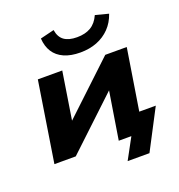

<svg xmlns="http://www.w3.org/2000/svg" viewBox="-151 -860 1043 1116"><g transform="rotate(-20 370.5 -302.5)"><path d="M448 129 518 0H443L462 -118H712L583 129ZM42 0 120 -496H271L219 -166H186L537 -496H670L591 0H440L493 -331H526L174 0ZM407 -558Q348 -558 306.5 -576.5Q265 -595 243 -629.5Q221 -664 218 -713L304 -734Q311 -689 339.5 -668.5Q368 -648 419 -648Q470 -648 504.5 -668.5Q539 -689 559 -734L640 -713Q623 -663 589.5 -628.5Q556 -594 510 -576Q464 -558 407 -558Z"/></g></svg>

Font: Nunito Sans 10pt SemiExpanded ExtraBold
Style: Italic
Weight: 800
Width: 6
Italic angle: -9°
Designer: Vernon Adams
Foundry: Vernon Adams
Version: Version 3.101;gftools[0.9.27]